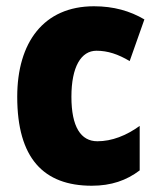

<svg xmlns="http://www.w3.org/2000/svg" viewBox="-20 -583 505 613"><path d="M273 10C335 10 384 -7 426 -39V-181C383 -150 337 -132 291 -132C238 -132 208 -178 208 -274C208 -370 239 -421 288 -421C324 -421 357 -410 394 -388L441 -521C395 -548 343 -563 280 -563C119 -563 35 -447 35 -274C35 -78 119 10 273 10Z"/></svg>

Font: Noto Sans Armenian Condensed Black
Style: Regular
Weight: 900
Width: 3
Designer: Monotype Design Team
Foundry: Monotype Imaging Inc.
Version: Version 2.008